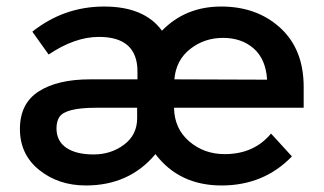

<svg xmlns="http://www.w3.org/2000/svg" viewBox="-20 -560 992 588"><path d="M910 -230H513Q514 -166 559.5 -127Q605 -88 668 -88Q758 -88 810 -151L874 -81Q788 8 658.5 8Q529 8 456 -88Q376 8 243 8Q159 8 100 -39.5Q41 -87 41 -165Q41 -243 98.5 -280Q156 -317 256 -317H401V-341Q401 -447 283 -447Q209 -447 129 -393L79 -463Q176 -540 299 -540Q422 -540 476 -466Q548 -540 657.5 -540Q767 -540 838.5 -474.5Q910 -409 910 -294ZM400 -198V-230H274Q181 -230 162 -202Q153 -188 153 -167Q153 -128 183 -107.5Q213 -87 266.5 -87Q320 -87 360 -117Q400 -147 400 -198ZM514 -317 798 -316Q794 -379 757 -411.5Q720 -444 663 -444Q606 -444 562.5 -410Q519 -376 514 -317Z"/></svg>

Font: Montreal
Style: Regular
Weight: 400
Designer: Julieta Ulanovsky, usr_local_share
Foundry: Julieta Ulanovsky, usr_local_share
Version: Version 2.001